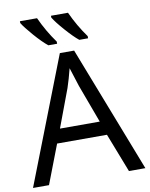

<svg xmlns="http://www.w3.org/2000/svg" viewBox="-99 -1003 837 1074"><g transform="rotate(-10 319.5 -465.5)"><path d="M432.1 -300.8 352.1 -517.1 317.9 -624Q303.2 -565.4 287.1 -517.1L206.1 -300.8ZM544.9 0 459 -221.2H175.8L90.8 0H0L278.8 -716.8H359.9L638.2 0ZM272.9 -771H223.1Q191.4 -796.4 148.7 -845.2Q106 -894 89.8 -920.9V-931.2H187Q223.1 -852.1 272.9 -783.2ZM448.7 -771H398.9Q369.6 -794.4 326.7 -843Q283.7 -891.6 266.1 -920.9V-931.2H362.8Q398.9 -852.1 448.7 -783.2Z"/></g></svg>

Font: NotoSans
Style: Regular
Weight: 400
Designer: Monotype Design team
Foundry: Monotype Imaging Inc.
Version: Version 1.04